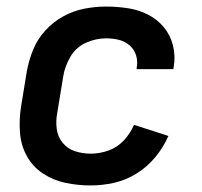

<svg xmlns="http://www.w3.org/2000/svg" viewBox="-20 -558 616 586"><path d="M257 8Q292 8 328 0Q364 -8 397 -28.5Q430 -49 454.5 -79Q479 -109 494 -143L389 -177Q378 -151 358 -129.5Q338 -108 311 -98.5Q284 -89 257 -89Q232 -89 209 -96.5Q186 -104 171 -122.5Q156 -141 153 -165.5Q150 -190 155 -215L173 -325Q178 -356 195 -385Q212 -414 242.5 -427.5Q273 -441 303 -441Q324 -441 342.5 -436.5Q361 -432 375.5 -419.5Q390 -407 395.5 -388.5Q401 -370 397 -350V-347H509Q510 -350 510 -353Q516 -387 508 -419Q500 -451 480 -475Q460 -499 431.5 -513.5Q403 -528 370 -533Q337 -538 303 -538Q271 -538 237.5 -531.5Q204 -525 173 -508Q142 -491 118 -464.5Q94 -438 81 -406Q68 -374 62 -341L44 -231Q38 -192 41 -153Q44 -114 62 -81.5Q80 -49 111 -28.5Q142 -8 179.5 0Q217 8 257 8Z"/></svg>

Font: Iosevka Sparkle Semibold
Style: Italic
Weight: 600
Italic angle: -9°
Designer: Belleve Invis
Foundry: Belleve Invis
Version: Version 4.5.0; ttfautohint (v1.8.3)